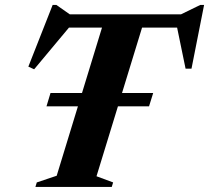

<svg xmlns="http://www.w3.org/2000/svg" viewBox="-20 -742 830 762"><path d="M164.5 -320 180.5 -373H588L571.5 -320ZM716.5 -632.5H194.5L265 -646L115.5 -467L92.5 -477.5L189 -722.5H203.5L275 -672.5L223 -685H733L672.5 -672.5L775 -722.5H790L740 -469.5H716.5L680 -646.5ZM390.5 -651H549.5L363 -42.5L429 -18L423.5 0H120.5L126 -18L205 -44.5Z"/></svg>

Font: Newsreader 36pt
Style: Bold Italic
Weight: 700
Italic angle: -17°
Designer: Hugues Gentile
Foundry: Production Type
Version: Version 1.003